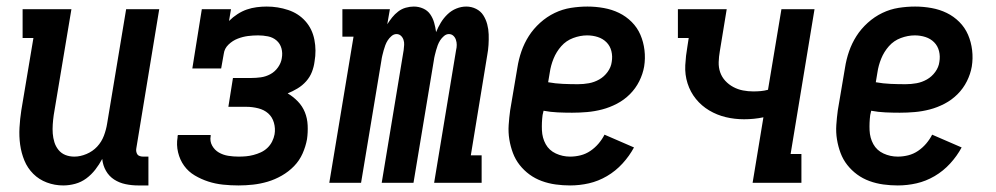

<svg xmlns="http://www.w3.org/2000/svg" viewBox="-20 -558 3040 586"><path d="M173 8Q147 8 123 -1Q99 -10 81.5 -27.5Q64 -45 54.5 -68Q45 -91 41.5 -116.5Q38 -142 39.5 -168.5Q41 -195 45 -221L82 -442H49V-530H198L144 -207Q142 -193 141 -178.5Q140 -164 141 -150.5Q142 -137 146 -124Q150 -111 158.5 -100.5Q167 -90 179.5 -85Q192 -80 207 -80Q225 -80 244 -88Q263 -96 276.5 -110.5Q290 -125 297 -143.5Q304 -162 307 -181L365 -530H466L396 -105Q395 -100 396 -95Q397 -90 399.5 -86.5Q402 -83 407 -81.5Q412 -80 417 -80H433V8H402Q382 8 363 4Q344 0 328.5 -10Q313 -20 303.5 -36.5Q294 -53 292 -73Q283 -56 271 -40.5Q259 -25 243.5 -13.5Q228 -2 209.5 3Q191 8 173 8Z M708 8Q684 8 660.5 5.5Q637 3 615.5 -4Q594 -11 574.5 -22.5Q555 -34 542 -52Q529 -70 523.5 -93Q518 -116 522 -139Q522 -141 522 -142.5Q522 -144 523 -146H623Q623 -145 623 -144.5Q623 -144 623 -143Q620 -127 627.5 -113.5Q635 -100 648 -92.5Q661 -85 676.5 -82.5Q692 -80 708 -80Q720 -80 731 -81Q742 -82 753.5 -85Q765 -88 776 -93Q787 -98 796 -106.5Q805 -115 810.5 -126Q816 -137 818 -148Q821 -166 816 -183.5Q811 -201 798.5 -212Q786 -223 768 -227.5Q750 -232 732 -232H677L691 -320H747Q761 -320 776 -322Q791 -324 805 -331.5Q819 -339 828.5 -352.5Q838 -366 840 -380Q843 -396 839 -410.5Q835 -425 824 -434.5Q813 -444 798 -447Q783 -450 768 -450Q752 -450 736.5 -448Q721 -446 705.5 -440Q690 -434 677.5 -422Q665 -410 663 -394L655 -349H567L596 -530H685L679 -494Q691 -506 705 -515Q719 -524 733.5 -529Q748 -534 763.5 -536Q779 -538 794 -538Q828 -538 859.5 -527.5Q891 -517 912 -493.5Q933 -470 939.5 -437Q946 -404 940 -370Q938 -354 932 -338.5Q926 -323 914.5 -310Q903 -297 888 -288Q873 -279 858 -273Q875 -263 889 -248.5Q903 -234 910.5 -215.5Q918 -197 919 -175.5Q920 -154 917 -133Q913 -111 903.5 -89.5Q894 -68 877.5 -51Q861 -34 840 -22Q819 -10 797 -3.5Q775 3 752.5 5.5Q730 8 708 8Z M985 0 1059 -446H1025V-530H1170L1162 -484Q1169 -495 1177 -505Q1185 -515 1195.5 -523Q1206 -531 1218.5 -534.5Q1231 -538 1243 -538Q1258 -538 1271.5 -532Q1285 -526 1293 -514.5Q1301 -503 1305 -489Q1309 -475 1311 -460Q1317 -475 1325.5 -489Q1334 -503 1346 -514.5Q1358 -526 1373 -532Q1388 -538 1403 -538Q1419 -538 1433 -531Q1447 -524 1455 -511.5Q1463 -499 1467 -484Q1471 -469 1471.5 -453Q1472 -437 1471 -421Q1470 -405 1467 -389L1417 -84H1450V0H1305L1372 -405Q1374 -413 1374 -421Q1374 -429 1371.5 -436.5Q1369 -444 1363.5 -449Q1358 -454 1350 -454Q1342 -454 1335 -448Q1328 -442 1323.5 -435Q1319 -428 1316 -420Q1313 -412 1311 -404.5Q1309 -397 1307 -389Q1305 -381 1304 -373L1242 0H1145L1212 -405Q1213 -413 1213.5 -421Q1214 -429 1211.5 -436.5Q1209 -444 1203.5 -449Q1198 -454 1190 -454Q1182 -454 1175 -448Q1168 -442 1163.5 -435Q1159 -428 1156 -420Q1153 -412 1151 -404.5Q1149 -397 1147 -389Q1145 -381 1144 -373L1082 0Z M1720 8Q1698 8 1676 5Q1654 2 1633.5 -5.5Q1613 -13 1596 -25.5Q1579 -38 1566 -54.5Q1553 -71 1545.5 -91Q1538 -111 1534.5 -132.5Q1531 -154 1532.5 -176.5Q1534 -199 1537 -221L1559 -351Q1563 -377 1571.5 -401.5Q1580 -426 1594 -448Q1608 -470 1628.5 -488.5Q1649 -507 1673 -518.5Q1697 -530 1722.5 -534Q1748 -538 1773 -538Q1798 -538 1823 -533.5Q1848 -529 1869.5 -518.5Q1891 -508 1908 -491Q1925 -474 1934.5 -452Q1944 -430 1947 -405Q1950 -380 1946 -355Q1942 -332 1931 -310Q1920 -288 1902.5 -270.5Q1885 -253 1863 -241.5Q1841 -230 1818 -224Q1795 -218 1772 -216Q1749 -214 1726 -214Q1704 -214 1682 -215Q1660 -216 1639 -220L1636 -207Q1633 -184 1634 -160.5Q1635 -137 1645.5 -118Q1656 -99 1676.5 -89.5Q1697 -80 1720 -80Q1736 -80 1752 -84Q1768 -88 1782 -97.5Q1796 -107 1807 -120Q1818 -133 1825 -147L1915 -108Q1901 -82 1880 -59Q1859 -36 1832.5 -20.5Q1806 -5 1777.5 1.5Q1749 8 1720 8ZM1744 -301Q1761 -301 1777.5 -304Q1794 -307 1809 -315.5Q1824 -324 1834.5 -338.5Q1845 -353 1847 -369Q1850 -386 1846 -402Q1842 -418 1831 -429Q1820 -440 1804.5 -445Q1789 -450 1772 -450Q1751 -450 1729.5 -442Q1708 -434 1693 -417Q1678 -400 1669.5 -379Q1661 -358 1658 -337L1653 -307Q1675 -303 1698 -302Q1721 -301 1744 -301Z M2277 0 2310 -200Q2296 -197 2281 -195.5Q2266 -194 2251 -194Q2222 -194 2195 -200.5Q2168 -207 2144.5 -221Q2121 -235 2104 -256Q2087 -277 2078.5 -303.5Q2070 -330 2071.5 -359Q2073 -388 2078 -416L2082 -442H2049V-530H2198Q2193 -498 2187.5 -466Q2182 -434 2177 -402Q2174 -385 2173.5 -368.5Q2173 -352 2178 -337.5Q2183 -323 2193.5 -311.5Q2204 -300 2218 -292.5Q2232 -285 2247.5 -282Q2263 -279 2279 -279Q2291 -279 2302 -280Q2313 -281 2324 -284L2365 -530H2466L2393 -88H2426V0Z M2720 8Q2698 8 2676 5Q2654 2 2633.5 -5.5Q2613 -13 2596 -25.5Q2579 -38 2566 -54.5Q2553 -71 2545.5 -91Q2538 -111 2534.5 -132.5Q2531 -154 2532.5 -176.5Q2534 -199 2537 -221L2559 -351Q2563 -377 2571.5 -401.5Q2580 -426 2594 -448Q2608 -470 2628.5 -488.5Q2649 -507 2673 -518.5Q2697 -530 2722.5 -534Q2748 -538 2773 -538Q2798 -538 2823 -533.5Q2848 -529 2869.5 -518.5Q2891 -508 2908 -491Q2925 -474 2934.5 -452Q2944 -430 2947 -405Q2950 -380 2946 -355Q2942 -332 2931 -310Q2920 -288 2902.5 -270.5Q2885 -253 2863 -241.5Q2841 -230 2818 -224Q2795 -218 2772 -216Q2749 -214 2726 -214Q2704 -214 2682 -215Q2660 -216 2639 -220L2636 -207Q2633 -184 2634 -160.5Q2635 -137 2645.5 -118Q2656 -99 2676.5 -89.5Q2697 -80 2720 -80Q2736 -80 2752 -84Q2768 -88 2782 -97.5Q2796 -107 2807 -120Q2818 -133 2825 -147L2915 -108Q2901 -82 2880 -59Q2859 -36 2832.5 -20.5Q2806 -5 2777.5 1.5Q2749 8 2720 8ZM2744 -301Q2761 -301 2777.5 -304Q2794 -307 2809 -315.5Q2824 -324 2834.5 -338.5Q2845 -353 2847 -369Q2850 -386 2846 -402Q2842 -418 2831 -429Q2820 -440 2804.5 -445Q2789 -450 2772 -450Q2751 -450 2729.5 -442Q2708 -434 2693 -417Q2678 -400 2669.5 -379Q2661 -358 2658 -337L2653 -307Q2675 -303 2698 -302Q2721 -301 2744 -301Z"/></svg>

Font: Iosevka Slab Semibold
Style: Italic
Weight: 600
Italic angle: -9°
Monospace: yes
Designer: Belleve Invis
Foundry: Belleve Invis
Version: Version 11.1.1; ttfautohint (v1.8.3)